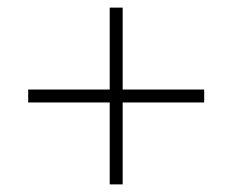

<svg xmlns="http://www.w3.org/2000/svg" viewBox="-20 -605 610 504"><path d="M302 -370V-585H268V-370H54V-336H268V-121H302V-336H516V-370Z"/></svg>

Font: Noto Sans Ethiopic ExtraLight
Style: Regular
Weight: 200
Designer: Monotype Design Team
Foundry: Monotype Imaging Inc.
Version: Version 2.102